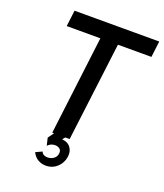

<svg xmlns="http://www.w3.org/2000/svg" viewBox="-159 -805 937 1099"><g transform="rotate(20 309.5 -255.0)"><path d="M607 -602H403L328 0H222L296 -602H91L103 -700H619ZM250 190Q226 190 203.5 177.5Q181 165 168 138L207 120Q212 134 226 139Q240 144 256.5 141Q273 138 285.5 127Q298 116 300 97Q302 77 287.5 68Q273 59 253 62Q233 65 218 81L207 35L267 -46L323 -26L288 16Q321 19 337 37.5Q353 56 354 81.5Q355 107 343 132Q331 157 307 173.5Q283 190 250 190Z"/></g></svg>

Font: Kulim Park SemiBold
Style: Italic
Weight: 600
Italic angle: -8°
Designer: Noponies / Dale Sattler
Foundry: Noponies
Version: Version 1.000; ttfautohint (v1.8.3)